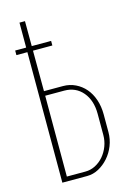

<svg xmlns="http://www.w3.org/2000/svg" viewBox="-109 -755 552 810"><g transform="rotate(-15 166.5 -349.5)"><path d="M168 -393Q197 -393 222 -381Q247 -369 265 -348Q283 -327 293 -297.5Q303 -268 303 -233V-156Q303 -125 292 -97Q281 -69 262 -47.5Q243 -26 219 -13Q195 0 168 0H60V-699H84L85 -393ZM279 -242Q279 -301 248.5 -337Q218 -373 168 -373H85V-20H166Q189 -20 209.5 -30.5Q230 -41 245.5 -59Q261 -77 270 -100.5Q279 -124 279 -150ZM12 -590H169V-570H12Z"/></g></svg>

Font: Moniqa Thin Paragraph
Style: Regular
Weight: 100
Designer: Rajesh Rajput
Foundry: Rajesh Rajput
Version: Version 1.000